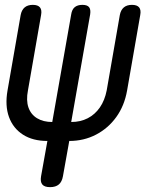

<svg xmlns="http://www.w3.org/2000/svg" viewBox="-20 -580 640 790"><path d="M186 190Q163 190 154 179Q145 168 149 145L175 0Q115 0 74.5 -26Q34 -52 17 -98.5Q0 -145 11 -208L65 -518Q69 -539 81.5 -549.5Q94 -560 115 -560Q136 -560 144.5 -549.5Q153 -539 149 -518L95 -208Q87 -167 97 -138Q107 -109 132.5 -93.5Q158 -78 195 -78L273 -521Q276 -541 287.5 -550.5Q299 -560 319 -560Q339 -560 346.5 -550.5Q354 -541 351 -521L273 -78Q311 -78 341 -93.5Q371 -109 391 -138Q411 -167 419 -208L473 -518Q477 -539 489.5 -549.5Q502 -560 523 -560Q544 -560 552.5 -549.5Q561 -539 557 -518L503 -208Q492 -145 458.5 -98.5Q425 -52 375 -26Q325 0 265 0L239 145Q235 168 222 179Q209 190 186 190Z"/></svg>

Font: Maple Mono
Style: Italic
Weight: 400
Italic angle: -10°
Monospace: yes
Designer: subframe7536
Version: Version 7.300